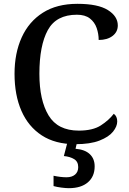

<svg xmlns="http://www.w3.org/2000/svg" viewBox="-20 -744 672 1004"><path d="M374 10Q269 10 198.5 -36Q128 -82 92 -164.5Q56 -247 56 -358Q56 -466 93.5 -548.5Q131 -631 204 -677.5Q277 -724 385 -724Q492 -724 544 -691.5Q596 -659 596 -611Q596 -577 568.5 -556Q541 -535 496 -535Q496 -567 485.5 -597.5Q475 -628 450 -647.5Q425 -667 382 -667Q274 -667 230 -586.5Q186 -506 186 -358Q186 -220 234 -140.5Q282 -61 392 -61Q465 -61 507 -88Q549 -115 575 -149Q593 -136 593 -109Q593 -83 571 -55.5Q549 -28 500.5 -9Q452 10 374 10ZM340 240Q324 240 301 237Q278 234 260 229V175Q298 183 328 183Q356 183 372.5 169Q389 155 389 130Q389 101 367.5 88Q346 75 314 72L335 -9H385L375 34Q424 38 449.5 62Q475 86 475 126Q475 179 439.5 209.5Q404 240 340 240Z"/></svg>

Font: Noto Serif Tibetan Medium
Style: Regular
Weight: 500
Designer: Monotype Design Team
Foundry: Monotype Imaging Inc.
Version: Version 2.103; ttfautohint (v1.8.4.7-5d5b)